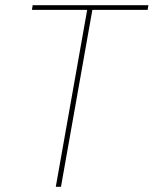

<svg xmlns="http://www.w3.org/2000/svg" viewBox="-20 -720 592 740"><path d="M195 0 316 -682H103L106 -700H552L549 -682H336L215 0Z"/></svg>

Font: DM Sans 11pt Thin
Style: Italic
Weight: 250
Italic angle: -10°
Version: Version 4.004;gftools[0.9.30]